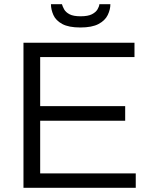

<svg xmlns="http://www.w3.org/2000/svg" viewBox="-20 -888 719 908"><path d="M91 0V-686H616V-618H170V-386H572V-317H170V-68H622V0ZM360 -758Q305 -758 274.5 -774.5Q244 -791 232.5 -817Q221 -843 221 -868H273Q276 -857 283.5 -843.5Q291 -830 309 -820.5Q327 -811 361 -811Q396 -811 414.5 -820.5Q433 -830 441 -843.5Q449 -857 450 -868H502Q502 -843 489.5 -817Q477 -791 446 -774.5Q415 -758 360 -758Z"/></svg>

Font: Archivo SemiBold Light
Style: Regular
Weight: 300
Version: Version 2.001